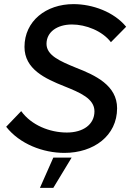

<svg xmlns="http://www.w3.org/2000/svg" viewBox="-20 -731 638 933"><path d="M293 12C435 12 549 -71 549 -205C549 -316 444 -365 349 -402C271 -434 206 -462 206 -518C206 -575 257 -612 330 -612C397 -612 477 -581 519 -526L593 -601C534 -673 430 -711 337 -711C204 -711 99 -629 99 -503C99 -395 199 -349 292 -312C369 -281 439 -252 439 -190C439 -126 384 -87 305 -87C221 -87 132 -123 83 -191L10 -115C76 -31 189 12 293 12ZM174 182H239L328 35H239Z"/></svg>

Font: Fixel Display Medium
Style: Italic
Weight: 500
Italic angle: -10°
Designer: AlfaBravo + MacPaw
Foundry: Kyrylo Tkachov, Marchela Mozhyna, Serhii Makarenko, Maria Weinstein, Zakhar Kryvoshyya
Version: Version 1.210;Glyphs 3.2 (3217)